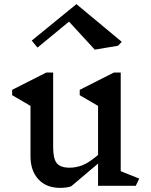

<svg xmlns="http://www.w3.org/2000/svg" viewBox="-20 -902 735 932"><path d="M639 0H456V-108L326 2Q305 10 272 10Q205 10 166.5 -31.5Q128 -73 128 -144V-388L39 -440V-466L205 -550H238V-189Q238 -132 255.5 -110Q273 -88 318 -88Q350 -88 381.5 -100.5Q413 -113 456 -150V-388L367 -440V-466L533 -550H566V-71L656 -35ZM553 -680 440 -661 315 -797 162 -671 134 -705 351 -882 571 -699Z"/></svg>

Font: Inknut Antiqua Light
Style: Regular
Weight: 300
Designer: Claus Eggers Sørensen
Foundry: Claus Eggers Sørensen
Version: Version 1.003; ttfautohint (v1.8.2) -l 8 -r 50 -G 200 -x 14 